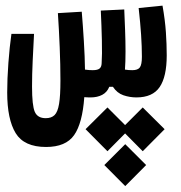

<svg xmlns="http://www.w3.org/2000/svg" viewBox="-20 -334 626 664"><path d="M139.2 174.3Q63.5 174.3 34.2 126.5Q4.9 78.6 4.9 -14.2Q4.9 -60.5 9 -116.5Q13.2 -172.4 19.5 -216.8H97.7Q95.2 -170.9 93 -123.3Q90.8 -75.7 90.8 -34.7Q90.8 30.8 100.3 52.7Q109.9 74.7 138.2 74.7Q157.7 74.7 168.7 64Q179.7 53.2 184.3 25.1Q189 -2.9 189 -55.2Q189 -110.4 186.5 -170.2Q184.1 -230 180.2 -288.6L262.7 -293.5Q266.6 -247.6 270 -192.1Q273.4 -136.7 273.9 -93.3Q288.1 -91.3 300.3 -91.3Q317.4 -91.3 324.2 -96.9Q331.1 -102.5 331.5 -115.2Q333.5 -144 332.3 -195.3Q331.1 -246.6 328.6 -297.4L409.7 -301.3Q411.1 -268.6 412.6 -230.2Q414.1 -191.9 414.1 -155.5Q414.1 -119.1 412.1 -93.3Q424.3 -91.3 437.5 -91.3Q456.5 -91.3 463.6 -100.8Q470.7 -110.4 470.7 -137.7Q470.7 -172.4 468 -213.4Q465.3 -254.4 459.5 -306.2L542 -314.5Q550.8 -265.1 553.7 -222.9Q556.6 -180.7 556.6 -142.6Q556.6 -68.8 532.2 -33Q507.8 2.9 451.7 2.9Q428.7 2.9 406.7 -4.6Q384.8 -12.2 370.6 -33.7H357.9Q350.1 -14.6 333.3 -5.9Q316.4 2.9 293.5 2.9Q280.8 2.9 271.5 2Q265.1 92.3 236.3 133.3Q207.5 174.3 139.2 174.3ZM473.6 37.6 549.3 112.8 473.6 189 412.6 127.4 351.6 189 275.9 112.8 351.6 37.6 412.6 98.6ZM413.1 164.6 485.4 236.8 413.1 309.6 340.8 236.8Z"/></svg>

Font: Cascadia Mono PL
Style: Regular
Weight: 400
Monospace: yes
Designer: Aaron Bell
Foundry: Saja Typeworks
Version: Version 2404.023; ttfautohint (v1.8.4)